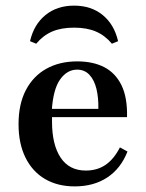

<svg xmlns="http://www.w3.org/2000/svg" viewBox="-20 -644 512 675"><path d="M242.7 11.3Q182.3 11.3 137.9 -14.9Q93.5 -41.1 69.4 -90.3Q45.2 -139.5 45.2 -207.3Q45.2 -278.2 71 -327.4Q96.8 -376.6 143.1 -402.4Q189.5 -428.2 251.6 -428.2Q307.3 -428.2 346.8 -407.7Q386.3 -387.1 407.3 -344Q428.2 -300.8 426.6 -232.3H125L123.4 -261.3H325.8Q326.6 -300.8 319 -331.9Q311.3 -362.9 294.4 -381Q277.4 -399.2 250.8 -399.2Q216.1 -399.2 191.5 -364.9Q166.9 -330.6 162.1 -255.6L163.7 -252.4Q162.9 -245.2 162.9 -236.3Q162.9 -227.4 162.9 -216.1Q162.9 -135.5 193.1 -89.9Q223.4 -44.4 281.5 -44.4Q321.8 -44.4 351.2 -64.5Q380.6 -84.7 401.6 -125.8L428.2 -111.3Q404.8 -51.6 357.3 -20.2Q309.7 11.3 242.7 11.3ZM240.3 -624.2Q300.8 -624.2 341.1 -591.1Q381.5 -558.1 395.2 -499.2L373.4 -490.3Q349.2 -519.4 317.3 -533.1Q285.5 -546.8 240.3 -546.8Q195.2 -546.8 163.3 -533.1Q131.5 -519.4 107.3 -490.3L85.5 -499.2Q99.2 -558.1 139.9 -591.1Q180.6 -624.2 240.3 -624.2Z"/></svg>

Font: Playfair 5pt SemiExpanded Light
Style: Bold
Weight: 700
Version: Version 2.203